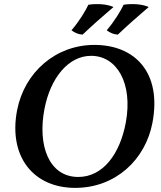

<svg xmlns="http://www.w3.org/2000/svg" viewBox="-20 -903 781 932"><path d="M381 -735C424 -776 479 -825 531 -869C502 -882 455 -887 409 -880C396 -852 365 -800 327 -756C342 -744 361 -736 381 -735ZM552 -735C595 -776 650 -825 702 -869C673 -882 627 -887 580 -880C567 -852 536 -800 498 -756C513 -744 532 -736 552 -735ZM345 9C541 9 686 -128 720 -307C766 -549 637 -685 438 -685C251 -685 99 -553 63 -368C20 -144 141 9 345 9ZM360 -44C219 -44 161 -194 196 -375C225 -525 312 -632 422 -632C549 -632 625 -497 591 -310C563 -156 480 -44 360 -44Z"/></svg>

Font: Vollkorn Semibold
Style: Italic
Weight: 600
Italic angle: -11°
Designer: Friedrich Althausen
Foundry: Friedrich Althausen
Version: Version 4.015;PS 004.015;hotconv 1.0.88;makeotf.lib2.5.64775